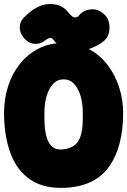

<svg xmlns="http://www.w3.org/2000/svg" viewBox="-30 -905 630 951"><path d="M580 -347Q580 -180 512 -82Q444 16 298 25Q188 31 120 -15.5Q52 -62 21 -148.5Q-10 -235 -10 -347Q-10 -415 10 -477.5Q30 -540 68.5 -588.5Q107 -637 162.5 -665Q218 -693 288 -692Q357 -691 411.5 -661.5Q466 -632 503.5 -582.5Q541 -533 560.5 -471.5Q580 -410 580 -347ZM190 -320Q190 -238 212 -199Q234 -160 280 -165Q334 -170 357 -205Q380 -240 380 -320V-347Q380 -393 369 -430Q358 -467 337 -489.5Q316 -512 285 -512Q254 -512 233 -489.5Q212 -467 201 -430Q190 -393 190 -347ZM87 -719Q68 -741 68 -769Q68 -797 89 -819Q101 -831 120 -846.5Q139 -862 164 -873.5Q189 -885 217 -885Q252 -885 272 -874Q292 -863 303.5 -849Q315 -835 325.5 -825.5Q336 -816 351 -820Q357 -822 362 -829Q367 -836 375 -842Q398 -859 428 -859Q458 -859 480 -839L485 -835Q503 -821 509 -796.5Q515 -772 510.5 -747.5Q506 -723 490 -707Q467 -685 427 -668.5Q387 -652 351 -652Q315 -652 292.5 -662Q270 -672 256.5 -684.5Q243 -697 235.5 -707Q228 -717 222 -717Q212 -717 206 -713Q200 -709 191 -703Q167 -685 139 -688Q111 -691 91 -714Z"/></svg>

Font: Winky Sans Black
Style: Regular
Weight: 900
Designer: Simon Atzbach
Foundry: typofactur
Version: Version 1.205